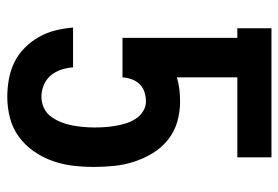

<svg xmlns="http://www.w3.org/2000/svg" viewBox="-142 -634 783 540"><g transform="rotate(90 250.0 -363.5)"><path d="M252 8Q227 8 202 3.5Q177 -1 154.5 -12Q132 -23 114 -41Q96 -59 83.5 -81Q71 -103 65 -127.5Q59 -152 57 -177H169Q170 -160 175.5 -143.5Q181 -127 192 -114Q203 -101 219 -94.5Q235 -88 252 -88Q268 -88 283 -95Q298 -102 307.5 -115Q317 -128 323 -143Q329 -158 332 -173.5Q335 -189 336.5 -205Q338 -221 338 -237Q338 -252 337 -266.5Q336 -281 333.5 -296Q331 -311 326.5 -325.5Q322 -340 314 -352.5Q306 -365 293 -373.5Q280 -382 265 -382Q252 -382 239 -378Q226 -374 216.5 -364.5Q207 -355 202.5 -342Q198 -329 197 -316H86V-639H59V-735H422V-639H197V-469Q214 -474 231 -476Q248 -478 265 -478Q294 -478 322 -470Q350 -462 372.5 -444Q395 -426 410 -401.5Q425 -377 434 -349.5Q443 -322 446 -293.5Q449 -265 449 -236Q449 -206 445.5 -176.5Q442 -147 432 -119Q422 -91 405 -66.5Q388 -42 364 -24.5Q340 -7 311 0.5Q282 8 252 8Z"/></g></svg>

Font: Iosevka
Style: Bold
Weight: 700
Monospace: yes
Designer: Belleve Invis
Foundry: Belleve Invis
Version: Version 32.5.0; ttfautohint (v1.8.4)